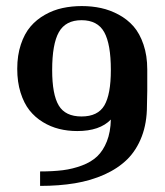

<svg xmlns="http://www.w3.org/2000/svg" viewBox="-20 -606 546 636"><path d="M467.8 -376V-305.2L466.8 -255.9Q466.8 -198.7 449.5 -153.6Q432.1 -108.4 401.4 -78.1Q370.6 -47.9 325.9 -27.8Q281.2 -7.8 228.5 1Q175.8 9.8 112.8 9.8V-38.1Q155.3 -38.1 188.2 -42.2Q221.2 -46.4 251.7 -57.9Q282.2 -69.3 302 -88.1Q321.8 -106.9 334 -137.7Q346.2 -168.5 347.2 -210Q310.5 -171.9 235.8 -171.9Q204.1 -171.9 175.8 -179Q147.5 -186 121.8 -201.7Q96.2 -217.3 77.6 -240.7Q59.1 -264.2 48.1 -299.3Q37.1 -334.5 37.1 -377.9Q37.1 -422.9 49.1 -458.7Q61 -494.6 81.1 -518.1Q101.1 -541.5 128.9 -557.1Q156.7 -572.8 187 -579.3Q217.3 -585.9 251 -585.9Q284.7 -585.9 314.7 -579.3Q344.7 -572.8 373.3 -557.4Q401.9 -542 422.4 -518.6Q442.9 -495.1 455.3 -458.5Q467.8 -421.9 467.8 -376ZM250 -539.1Q197.3 -539.1 175 -499.5Q152.8 -460 152.8 -374Q152.8 -293 174.6 -256.6Q196.3 -220.2 250 -220.2Q304.2 -220.2 325.7 -256.8Q347.2 -293.5 347.2 -374Q347.2 -460 325.2 -499.5Q303.2 -539.1 250 -539.1Z"/></svg>

Font: Wesal
Style: Regular
Weight: 500
Designer: Ahmed zaza
Foundry: Ahmed zaza
Version: Version 2.01